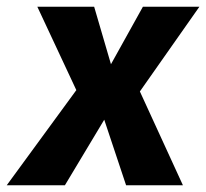

<svg xmlns="http://www.w3.org/2000/svg" viewBox="-68 -551 613 571"><path d="M525 -531H357L262 -360L212 -531H43L159 -283L-48 0H125L242 -195L307 0H476L348 -279Z"/></svg>

Font: Fira Sans
Style: Bold Italic
Weight: 700
Italic angle: -8°
Designer: bBox Type GmbH & Carrois Corporate GbR & Edenspiekermann AG
Foundry: bBox Type GmbH & Carrois Corporate GbR & Edenspiekermann AG
Version: Version 4.301;PS 004.301;hotconv 1.0.88;makeotf.lib2.5.64775